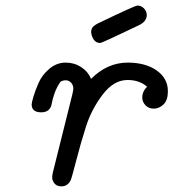

<svg xmlns="http://www.w3.org/2000/svg" viewBox="-20 -659 618 684"><path d="M92.8 -287.1Q92.8 -293 98.9 -314Q105 -335 117.4 -363.5Q129.9 -392.1 156 -414.1Q182.1 -436 213.9 -436Q244.6 -436 269.3 -419.9Q293.9 -403.8 304.2 -377.9Q362.3 -436 435.1 -436Q498 -436 538.1 -408Q578.1 -379.9 578.1 -334Q578.1 -301.8 562.5 -286.9Q546.9 -272 527.8 -272Q509.8 -272 498.3 -283.9Q486.8 -295.9 486.8 -312Q486.8 -333 503.9 -350.1Q477.1 -374 434.1 -374Q385.3 -374 345.7 -322Q306.2 -270 286.6 -209Q267.1 -147.9 251 -85Q234.9 -22 231 -15.1Q219.7 4.9 199.2 4.9Q174.3 4.9 167 -19Q164.1 -26.9 168.9 -46.9L237.8 -323.2Q240.7 -335.4 241.2 -342.8Q241.2 -356 233.2 -364.5Q225.1 -373 213.9 -373Q205.1 -373 195.8 -368.2Q181.6 -348.1 173.8 -325Q166 -301.8 164.1 -288.8Q162.1 -275.9 153.1 -267.3Q144 -258.8 126 -258.8Q92.8 -259.3 92.8 -287.1ZM304.7 -546.9Q304.7 -549.8 305.9 -553.5Q307.1 -557.1 308.1 -559.1Q309.1 -561 311.5 -563.5Q314 -565.9 314.9 -566.9Q315.9 -567.9 319.3 -569.8Q322.8 -571.8 323.2 -572.5Q323.7 -573.2 328.1 -575.2L332 -577.1Q460.9 -639.2 469.7 -639.2Q482.9 -639.2 492.4 -629.6Q502 -620.1 502.9 -606Q502.9 -582 474.1 -568.8Q343.3 -505.9 336.9 -505.9Q320.8 -505.9 312.7 -519.8Q304.7 -533.7 304.7 -546.9Z"/></svg>

Font: CMU Typewriter Text
Style: Italic
Weight: 500
Italic angle: -14.04°
Version: Version 0.7.0